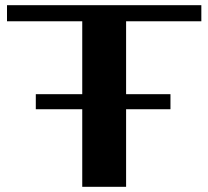

<svg xmlns="http://www.w3.org/2000/svg" viewBox="-20 -720 803 740"><path d="M466 -638V-357H637V-299H466V0H297V-299H118V-357H297V-638H7V-700H756V-638Z"/></svg>

Font: Fahkwang
Style: Bold
Weight: 700
Designer: Suppakit Chalermlarp | Katatrad Co.,Ltd.
Foundry: Cadson Demak Co.,Ltd.
Version: Version 1.000; ttfautohint (v1.6)